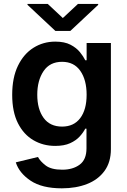

<svg xmlns="http://www.w3.org/2000/svg" viewBox="-20 -770 665 1003"><path d="M303.3 213.8Q199.2 213.8 139.7 173.8Q80.3 133.9 62.5 78.1L178.3 50.1Q190 72.4 218.8 94.5Q247.5 116.5 305.4 116.5Q360.4 116.5 396.1 90.2Q431.8 63.9 431.8 5.3V-98H425.4Q415.5 -78.1 396.5 -57.2Q377.5 -36.2 346.4 -22Q315.3 -7.8 268.5 -7.8Q205.6 -7.8 154.7 -37.5Q103.7 -67.1 73.7 -126.4Q43.7 -185.7 43.7 -274.5Q43.7 -364.3 73.7 -426.3Q103.7 -488.3 154.8 -520.4Q206 -552.6 268.8 -552.6Q317.1 -552.6 348.2 -536.4Q379.3 -520.2 397.5 -497.7Q415.8 -475.1 425.4 -455.3H432.5V-545.5H559.3V8.9Q559.3 77.4 525.9 123Q492.5 168.7 434.8 191.2Q377.1 213.8 303.3 213.8ZM304.3 -108.7Q365.8 -108.7 399.1 -152.9Q432.5 -197.1 432.5 -275.2Q432.5 -352.6 399.5 -399.9Q366.5 -447.1 304.3 -447.1Q240.1 -447.1 207.4 -398.3Q174.7 -349.4 174.7 -275.2Q174.7 -199.9 207.7 -154.3Q240.8 -108.7 304.3 -108.7ZM229.4 -749.6 308.2 -675.8 387.4 -749.6H492.9V-744.7L347.3 -608.3H269.5L123.6 -744.7V-749.6Z"/></svg>

Font: Inter UI Semi Bold
Style: Regular
Weight: 600
Designer: Rasmus Andersson
Foundry: rsms
Version: 3.2;8d6f07862